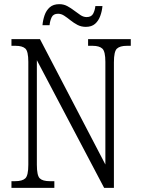

<svg xmlns="http://www.w3.org/2000/svg" viewBox="-20 -902 675 922"><path d="M35 0V-32H53Q87 -32 101.5 -45.5Q116 -59 116 -111V-605Q116 -656 101.5 -669Q87 -682 55 -682H35V-714H172L486 -112V-605Q486 -655 471.5 -668.5Q457 -682 425 -682H403V-714H608V-682H589Q556 -682 541.5 -668.5Q527 -655 527 -603V0H480L157 -613V-111Q157 -59 171 -45.5Q185 -32 219 -32H241V0ZM392 -773Q370 -773 352 -782.5Q334 -792 318.5 -804.5Q303 -817 288.5 -826.5Q274 -836 259 -836Q236 -836 228 -819Q220 -802 218 -781H184Q186 -805 194 -828.5Q202 -852 219 -867Q236 -882 265 -882Q286 -882 303.5 -872.5Q321 -863 336.5 -851Q352 -839 366.5 -829.5Q381 -820 396 -820Q419 -820 427.5 -836.5Q436 -853 438 -873H472Q470 -849 461.5 -825.5Q453 -802 436.5 -787.5Q420 -773 392 -773Z"/></svg>

Font: Noto Serif Bengali Condensed Light
Style: Regular
Weight: 300
Width: 3
Designer: Juan Bruce, Universal Thirst, Indian Type Foundry and the Monotype Design Team.
Foundry: Monotype Imaging Inc.
Version: Version 2.003; ttfautohint (v1.8.4.7-5d5b)